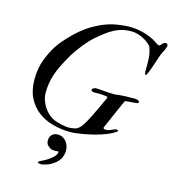

<svg xmlns="http://www.w3.org/2000/svg" viewBox="-136 -821 1073 1188"><g transform="rotate(15 401.0 -227.0)"><path d="M61.5 -243.2Q61.5 -264.2 63.2 -281.5Q64.9 -298.8 68.4 -318.4Q72.8 -341.3 82 -367.2Q91.3 -393.1 103.5 -418.2Q115.7 -443.4 130.4 -466.3Q145 -489.3 160.2 -506.8Q187 -538.1 216.6 -567.1Q246.1 -596.2 280.5 -621.1Q314.9 -646 354.7 -665.5Q394.5 -685.1 441.4 -696.8Q449.2 -698.7 462.6 -701.2Q476.1 -703.6 491 -705.3Q505.9 -707 519.5 -708.3Q533.2 -709.5 541 -709.5Q587.9 -709.5 627.4 -700Q667 -690.4 707.5 -669.9Q712.4 -667.5 717.8 -663.6Q723.1 -659.7 729 -655.5Q734.9 -651.4 740.7 -648.4Q746.6 -645.5 752.4 -645.5Q756.3 -645.5 759.5 -649.4Q762.7 -653.3 766.6 -657.7Q770.5 -662.1 775.9 -666Q781.2 -669.9 789.6 -669.9Q802.2 -669.9 802.2 -656.2Q802.2 -649.4 799.1 -641.1Q795.9 -632.8 791.5 -623.8Q787.1 -614.7 782.2 -605.5Q777.3 -596.2 774.4 -587.9Q771.5 -579.6 767.1 -566.4Q762.7 -553.2 757.6 -537.6Q752.4 -522 746.8 -506.1Q741.2 -490.2 736.1 -477.1Q731 -463.9 726.6 -455.3Q722.2 -446.8 719.2 -445.8Q715.3 -448.2 713.6 -454.8Q711.9 -461.4 711.9 -463.9V-522.9Q711.9 -550.8 708.5 -574.2Q705.1 -597.7 694.8 -624Q684.6 -637.2 669.2 -648.2Q653.8 -659.2 636.5 -667.5Q619.1 -675.8 600.8 -680.4Q582.5 -685.1 566.4 -685.1Q543 -685.1 523.7 -681.9Q504.4 -678.7 487.8 -672.9Q471.2 -667 456.8 -659.4Q442.4 -651.9 428.7 -643.1Q417 -635.3 402.1 -623.8Q387.2 -612.3 372.6 -600.3Q357.9 -588.4 345.9 -577.4Q334 -566.4 328.1 -560.1Q297.4 -526.9 268.6 -487.5Q239.7 -448.2 217.8 -407.2Q203.6 -380.9 191.2 -354.7Q178.7 -328.6 169.4 -301.3Q160.2 -273.9 155 -244.1Q149.9 -214.4 149.9 -180.7Q149.9 -157.7 157.7 -134Q165.5 -110.4 179.4 -89.4Q193.4 -68.4 212.4 -52.2Q231.4 -36.1 253.9 -27.8Q262.7 -24.4 274.4 -21Q286.1 -17.6 297.9 -15.1Q309.6 -12.7 320.8 -11Q332 -9.3 340.3 -9.3Q353 -9.3 363.5 -10.7Q374 -12.2 389.2 -16.1Q399.9 -20.5 409.2 -29.5Q418.5 -38.6 426.8 -50.3Q435.1 -62 442.6 -75.9Q450.2 -89.8 457.5 -104Q465.3 -119.6 473.9 -137Q482.4 -154.3 490.7 -171.9Q499 -189.5 507.1 -207Q515.1 -224.6 522.5 -240.7Q523.9 -244.1 525.4 -246.8Q526.9 -249.5 526.9 -252Q526.9 -254.4 520.5 -255.9Q514.2 -257.3 505.9 -258.3Q497.6 -259.3 489.5 -259.8Q481.4 -260.3 478 -260.3H432.1Q427.7 -261.2 423.6 -264.6Q419.4 -268.1 419.4 -272Q419.4 -275.4 422.1 -278.3Q424.8 -281.2 428.7 -283.4Q432.6 -285.6 436.8 -286.9Q440.9 -288.1 443.8 -288.1Q452.6 -288.1 465.6 -287.1Q478.5 -286.1 494.4 -284.7Q510.3 -283.2 527.8 -282.2Q545.4 -281.2 563 -281.2Q566.9 -281.2 573.7 -282.2Q580.6 -283.2 594.5 -284.7Q608.4 -286.1 631.8 -287.1Q655.3 -288.1 692.4 -288.1Q693.8 -288.1 697.3 -287.6Q700.7 -287.1 704.8 -286.4Q709 -285.6 712.9 -284.4Q716.8 -283.2 719.2 -281.2Q722.2 -278.8 722.2 -274.4Q722.2 -272.5 721.4 -270.3Q720.7 -268.1 719.2 -267.1Q718.3 -265.6 709.2 -264.4Q700.2 -263.2 687.7 -262.2Q675.3 -261.2 662.1 -260.5Q648.9 -259.8 640.1 -258.3Q637.7 -257.8 634.5 -252.7Q631.3 -247.6 628.4 -239.7L553.2 -68.4Q552.2 -67.4 552.2 -64.9Q552.2 -58.6 557.1 -57.6Q560.5 -56.6 564 -56.2Q567.4 -55.7 569.8 -55.7Q579.1 -55.7 587.9 -58.6Q596.7 -61.5 604.2 -64.9Q611.8 -68.4 618.4 -71.3Q625 -74.2 630.9 -74.2Q633.3 -74.2 638.4 -73.5Q643.6 -72.8 643.6 -68.4Q643.6 -66.4 641.6 -64.7Q639.6 -63 638.2 -61.5Q621.6 -49.8 598.9 -39.6Q576.2 -29.3 550 -20.8Q523.9 -12.2 496.6 -5.6Q469.2 1 443.4 5.6Q417.5 10.3 395 12.7Q372.6 15.1 356.9 15.1Q299.8 14.6 246.3 0Q192.9 -14.6 151.9 -45.7Q110.8 -76.7 86.2 -125.5Q61.5 -174.3 61.5 -243.2ZM214.8 248V247.6Q214.8 244.1 220.7 240.2Q228.5 234.9 234.6 232.2Q240.7 229.5 245.1 227.5L248 226.1Q256.8 221.2 269.3 213.4Q281.7 205.6 293.5 196Q305.2 186.5 313.2 175.8Q321.3 165 321.3 153.8Q321.3 149.9 317.9 149.9Q313 150.4 308.6 150.9Q304.2 151.4 299.8 151.4Q294.4 151.4 289.3 150.9Q284.2 150.4 278.8 149.9Q276.4 149.4 272.2 147.5Q268.1 145.5 263.9 142.6Q259.8 139.6 255.9 136.5Q252 133.3 250 130.9Q239.3 120.1 239.3 100.6Q239.3 77.6 253.2 63.5Q267.1 49.3 290.5 49.3Q307.1 49.3 320.8 56.4Q334.5 63.5 344.2 75Q354 86.4 359.1 101.6Q364.3 116.7 364.3 132.8Q364.3 160.6 352.1 183.3Q339.8 206.1 317.9 221.7Q310.1 226.6 301.8 232.4Q293.5 238.3 281.2 242.7Q266.6 248 255.6 251.2Q244.6 254.4 232.4 254.4Q228 254.4 221.4 252.4Q214.8 250.5 214.8 248Z"/></g></svg>

Font: IM FELL French Canon
Style: Italic
Weight: 400
Italic angle: -17°
Designer: Igino Marini
Foundry: Igino Marini
Version: 3.00